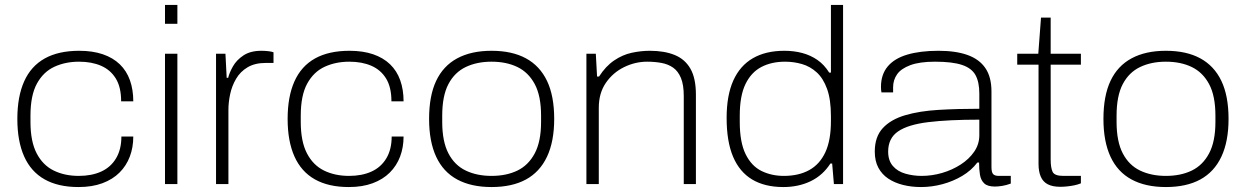

<svg xmlns="http://www.w3.org/2000/svg" viewBox="-20 -743 5031 775"><path d="M297 12Q215 12 160 -19Q105 -50 77.5 -111.5Q50 -173 50 -263Q50 -353 77.5 -414.5Q105 -476 160.5 -507Q216 -538 300 -538Q354 -538 395 -524Q436 -510 463.5 -483.5Q491 -457 504.5 -419Q518 -381 518 -334H469Q469 -391 447.5 -426Q426 -461 388 -477.5Q350 -494 299 -494Q244 -494 199.5 -473.5Q155 -453 129 -405.5Q103 -358 103 -276V-251Q103 -172 128 -124Q153 -76 197 -54.5Q241 -33 298 -33Q350 -33 388.5 -50.5Q427 -68 448.5 -104Q470 -140 470 -192H518Q518 -148 504 -111Q490 -74 462.5 -46.5Q435 -19 393.5 -3.5Q352 12 297 12Z M646 -647V-723H696V-647ZM646 0V-526H696V0Z M852 0V-526H890L895 -429H901Q906 -450 920.5 -475.5Q935 -501 963 -519.5Q991 -538 1035 -538Q1049 -538 1062.5 -536.5Q1076 -535 1084 -532V-489H1053Q1009 -489 979.5 -471.5Q950 -454 933 -425Q916 -396 909 -363Q902 -330 902 -300V0Z M1388 12Q1306 12 1251 -19Q1196 -50 1168.5 -111.5Q1141 -173 1141 -263Q1141 -353 1168.5 -414.5Q1196 -476 1251.5 -507Q1307 -538 1391 -538Q1445 -538 1486 -524Q1527 -510 1554.5 -483.5Q1582 -457 1595.5 -419Q1609 -381 1609 -334H1560Q1560 -391 1538.5 -426Q1517 -461 1479 -477.5Q1441 -494 1390 -494Q1335 -494 1290.5 -473.5Q1246 -453 1220 -405.5Q1194 -358 1194 -276V-251Q1194 -172 1219 -124Q1244 -76 1288 -54.5Q1332 -33 1389 -33Q1441 -33 1479.5 -50.5Q1518 -68 1539.5 -104Q1561 -140 1561 -192H1609Q1609 -148 1595 -111Q1581 -74 1553.5 -46.5Q1526 -19 1484.5 -3.5Q1443 12 1388 12Z M1964 12Q1882 12 1825.5 -18.5Q1769 -49 1740.5 -110.5Q1712 -172 1712 -263Q1712 -356 1740.5 -416.5Q1769 -477 1825.5 -507.5Q1882 -538 1964 -538Q2047 -538 2103 -507.5Q2159 -477 2188 -416.5Q2217 -356 2217 -263Q2217 -172 2188 -110.5Q2159 -49 2103 -18.5Q2047 12 1964 12ZM1964 -33Q2024 -33 2068.5 -54.5Q2113 -76 2138.5 -124Q2164 -172 2164 -251V-276Q2164 -356 2138.5 -403.5Q2113 -451 2068.5 -472.5Q2024 -494 1964 -494Q1905 -494 1860 -472.5Q1815 -451 1790 -403.5Q1765 -356 1765 -276V-251Q1765 -172 1790 -124Q1815 -76 1860 -54.5Q1905 -33 1964 -33Z M2347 0V-526H2385L2390 -434H2398Q2425 -476 2459 -499Q2493 -522 2530 -530Q2567 -538 2603 -538Q2662 -538 2703.5 -521Q2745 -504 2767 -465.5Q2789 -427 2789 -361V0H2740V-355Q2740 -401 2728.5 -428.5Q2717 -456 2697 -470Q2677 -484 2650 -489Q2623 -494 2592 -494Q2544 -494 2499 -472Q2454 -450 2425.5 -408.5Q2397 -367 2397 -308V0Z M3142 12Q3067 12 3016 -18.5Q2965 -49 2939 -110.5Q2913 -172 2913 -267Q2913 -358 2940 -418Q2967 -478 3019 -508Q3071 -538 3146 -538Q3185 -538 3218.5 -529Q3252 -520 3279.5 -501Q3307 -482 3327 -450H3334V-723H3383V0H3346L3339 -83H3332Q3301 -35 3252 -11.5Q3203 12 3142 12ZM3144 -33Q3204 -33 3246.5 -56.5Q3289 -80 3311.5 -128.5Q3334 -177 3334 -254V-274Q3334 -341 3318.5 -384Q3303 -427 3276.5 -451Q3250 -475 3217 -484.5Q3184 -494 3149 -494Q3094 -494 3053 -472.5Q3012 -451 2989 -403.5Q2966 -356 2966 -276V-251Q2966 -169 2989.5 -121Q3013 -73 3053.5 -53Q3094 -33 3144 -33Z M3698 12Q3659 12 3625 3.5Q3591 -5 3565.5 -22Q3540 -39 3525.5 -66Q3511 -93 3511 -131Q3511 -191 3543.5 -226Q3576 -261 3634 -278Q3692 -295 3768.5 -299.5Q3845 -304 3933 -304V-365Q3933 -412 3917.5 -440Q3902 -468 3863 -481Q3824 -494 3754 -494Q3692 -494 3654.5 -480Q3617 -466 3601 -443Q3585 -420 3585 -391V-370H3538Q3537 -375 3536.5 -380Q3536 -385 3536 -392Q3536 -442 3563 -474.5Q3590 -507 3642 -522.5Q3694 -538 3768 -538Q3838 -538 3885.5 -521Q3933 -504 3957.5 -468Q3982 -432 3982 -374V-69Q3982 -48 3988.5 -40.5Q3995 -33 4012 -33H4060V-2Q4041 5 4024.5 7.5Q4008 10 3996 10Q3966 10 3952.5 -3Q3939 -16 3935.5 -38Q3932 -60 3932 -87H3925Q3901 -55 3864 -33Q3827 -11 3784 0.5Q3741 12 3698 12ZM3700 -33Q3742 -33 3783 -45Q3824 -57 3858 -79Q3892 -101 3912.5 -131Q3933 -161 3933 -197V-260Q3809 -260 3727 -250Q3645 -240 3605 -212.5Q3565 -185 3565 -131Q3565 -95 3584 -73Q3603 -51 3634.5 -42Q3666 -33 3700 -33Z M4260 11Q4229 11 4209.5 1Q4190 -9 4181 -30Q4172 -51 4172 -81V-482H4086V-526H4171L4182 -672H4221V-526H4343V-482H4221V-100Q4221 -65 4229 -49Q4237 -33 4272 -33H4343V-3Q4331 2 4316.5 5Q4302 8 4287 9.5Q4272 11 4260 11Z M4686 12Q4604 12 4547.5 -18.5Q4491 -49 4462.5 -110.5Q4434 -172 4434 -263Q4434 -356 4462.5 -416.5Q4491 -477 4547.5 -507.5Q4604 -538 4686 -538Q4769 -538 4825 -507.5Q4881 -477 4910 -416.5Q4939 -356 4939 -263Q4939 -172 4910 -110.5Q4881 -49 4825 -18.5Q4769 12 4686 12ZM4686 -33Q4746 -33 4790.5 -54.5Q4835 -76 4860.5 -124Q4886 -172 4886 -251V-276Q4886 -356 4860.5 -403.5Q4835 -451 4790.5 -472.5Q4746 -494 4686 -494Q4627 -494 4582 -472.5Q4537 -451 4512 -403.5Q4487 -356 4487 -276V-251Q4487 -172 4512 -124Q4537 -76 4582 -54.5Q4627 -33 4686 -33Z"/></svg>

Font: Archivo SemiExpanded Thin
Style: Regular
Weight: 250
Width: 6
Designer: Hector Gatti
Foundry: Omnibus-Type
Version: Version 2.001